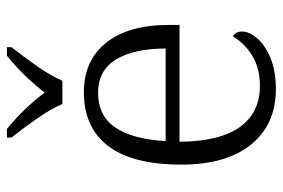

<svg xmlns="http://www.w3.org/2000/svg" viewBox="-151 -655 816 554"><g transform="rotate(-90 257.0 -378.0)"><path d="M59 -263Q59 -403 112.5 -473.5Q166 -544 268 -544Q359 -544 410.5 -480Q462 -416 462 -299V-268H125Q126 -152 167.5 -94Q209 -36 286 -36Q337 -36 373 -58Q409 -80 429 -114Q443 -107 443 -87Q443 -67 423.5 -44Q404 -21 366.5 -5.5Q329 10 277 10Q175 10 117 -61.5Q59 -133 59 -263ZM394 -308Q394 -399 362.5 -451Q331 -503 266 -503Q200 -503 166 -453Q132 -403 127 -308ZM137 -753V-766H162Q222 -717 267 -657Q311 -715 373 -766H398V-753Q370 -718 342 -677.5Q314 -637 301 -606H234Q221 -637 193 -677.5Q165 -718 137 -753Z"/></g></svg>

Font: Noto Serif Light
Style: Regular
Weight: 300
Designer: Monotype Design Team
Foundry: Monotype Imaging Inc.
Version: Version 1.001